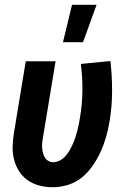

<svg xmlns="http://www.w3.org/2000/svg" viewBox="-20 -777 540 805"><path d="M244 -600 282 -757H385L328 -600ZM201 8Q172 8 145 1Q118 -6 96 -21.5Q74 -37 59.5 -60Q45 -83 38.5 -110Q32 -137 33 -165.5Q34 -194 39 -223L88 -520H213L161 -206Q159 -195 157.5 -183.5Q156 -172 156.5 -160.5Q157 -149 159.5 -138Q162 -127 167.5 -117.5Q173 -108 182.5 -102.5Q192 -97 203 -97Q217 -97 230.5 -104Q244 -111 254 -122Q264 -133 271.5 -146Q279 -159 285 -172.5Q291 -186 295.5 -199.5Q300 -213 303.5 -226.5Q307 -240 310 -254Q313 -268 315 -282Q325 -339 325.5 -396.5Q326 -454 319 -509L443 -521Q450 -459 450 -395Q450 -331 439 -266Q434 -235 425 -203.5Q416 -172 402.5 -142Q389 -112 369.5 -83.5Q350 -55 324 -33.5Q298 -12 265.5 -2Q233 8 201 8Z"/></svg>

Font: Iosevka SS18 Extrabold
Style: Italic
Weight: 800
Italic angle: -9°
Monospace: yes
Designer: Belleve Invis
Foundry: Belleve Invis
Version: Version 25.1.1; ttfautohint (v1.8.4)